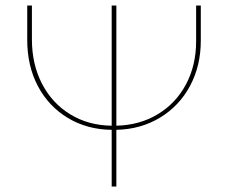

<svg xmlns="http://www.w3.org/2000/svg" viewBox="-20 -678 828 698"><path d="M710 -658V-530Q710 -439 671 -366Q632 -293 562 -250.5Q492 -208 403 -206V0H386V-206Q297 -207 227 -249Q157 -291 118 -364.5Q79 -438 79 -533V-658H96V-535Q96 -444 133 -373Q170 -302 236 -262Q302 -222 386 -221V-658H403V-221Q488 -223 554 -263Q620 -303 656.5 -372Q693 -441 693 -528V-658Z"/></svg>

Font: Ysabeau SC Thin
Style: Regular
Weight: 200
Designer: Christian Thalmann (Catharsis Fonts)
Version: Version 0.003